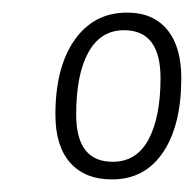

<svg xmlns="http://www.w3.org/2000/svg" viewBox="-20 -726 310 305"><path d="M158 -441Q115 -441 91.5 -467.5Q68 -494 68 -544Q68 -619 98.5 -662.5Q129 -706 182 -706Q223 -706 245.5 -679Q268 -652 268 -602Q268 -527 239 -484Q210 -441 158 -441ZM159 -469Q197 -469 216 -504.5Q235 -540 235 -602Q235 -678 177 -678Q140 -678 120.5 -643Q101 -608 101 -544Q101 -469 159 -469Z"/></svg>

Font: Asap Condensed Condensed Thin
Style: Italic
Weight: 100
Width: 3
Italic angle: -6°
Designer: Pablo Cosgaya
Foundry: Omnibus-Type
Version: Version 3.001; ttfautohint (v1.8.4.7-5d5b)